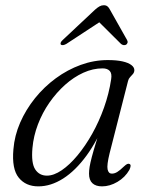

<svg xmlns="http://www.w3.org/2000/svg" viewBox="-20 -686 560 716"><path d="M388.5 -113.5Q378 -70.5 381.2 -54.5Q384.5 -38.5 397 -38.5Q407 -38.5 417 -44.5Q427 -50.5 442.5 -65.5Q449.5 -72 454 -74.2Q458.5 -76.5 463 -74.5Q467.5 -72.5 467 -66.8Q466.5 -61 462.5 -52.5Q446.5 -24.5 418 -7.8Q389.5 9 360.5 9Q337 9 324.5 -2.8Q312 -14.5 312 -38.5Q312 -50 314.2 -64Q316.5 -78 322.5 -101Q328.5 -124 339.8 -160.5Q351 -197 368.5 -253L376.5 -243.5Q344 -162.5 302.8 -106Q261.5 -49.5 215.5 -20.2Q169.5 9 123 9Q76 9 49.8 -23.5Q23.5 -56 30 -129Q34 -180 55.2 -228.8Q76.5 -277.5 110.5 -319.8Q144.5 -362 188 -394Q231.5 -426 281 -444Q330.5 -462 382 -462Q415 -462 437 -457Q459 -452 470.2 -443.2Q481.5 -434.5 481 -423.5Q480.5 -415.5 475.5 -409.8Q470.5 -404 465 -398.2Q459.5 -392.5 457.5 -384ZM101 -134Q96 -78 111.2 -54.5Q126.5 -31 155 -31Q180.5 -31 210 -51Q239.5 -71 269 -106.5Q298.5 -142 324 -187.5Q349.5 -233 368 -285Q386.5 -337 394.5 -390.5Q398 -412 389.2 -421.5Q380.5 -431 362.5 -431Q326.5 -431 290.8 -414.8Q255 -398.5 222.8 -369.8Q190.5 -341 164.2 -303.2Q138 -265.5 121.5 -222.2Q105 -179 101 -134ZM363.5 -611.5H341.5L431.5 -522Q436 -518.5 441 -517.8Q446 -517 450.5 -519.5Q454 -522 455.5 -526.5Q457 -531 454 -536.5L390 -650Q386 -658 380.8 -662.2Q375.5 -666.5 367 -666.5Q358.5 -666.5 351 -662.2Q343.5 -658 334.5 -650L213.5 -536.5Q207.5 -531 206.2 -526.5Q205 -522 207 -519.5Q210.5 -517 215.5 -517.8Q220.5 -518.5 227 -522Z"/></svg>

Font: Fraunces Light
Style: Italic
Weight: 300
Italic angle: -16°
Version: Version 1.000;[b76b70a41]